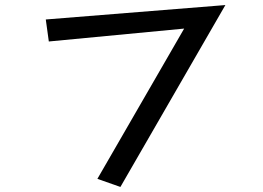

<svg xmlns="http://www.w3.org/2000/svg" viewBox="-20 -687 1040 759"><path d="M708 -574 173 -523 161 -610 871 -667 456 52 365 20Z"/></svg>

Font: Moralerspace Krypton JPDOC
Style: Regular
Weight: 400
Version: v0.0.6; ttfautohint (v1.8.4.7-5d5b-dirty) -l 6 -r 45 -G 200 